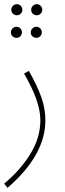

<svg xmlns="http://www.w3.org/2000/svg" viewBox="-32 -668 311 918"><path d="M-12 210Q66 145 113.5 67.5Q161 -10 161 -94Q161 -183 83 -316L106 -329Q148 -255 166.5 -200.5Q185 -146 185 -93Q185 74 4 230ZM22 -621Q22 -632 30 -640Q38 -648 49 -648Q60 -648 67.5 -640Q75 -632 75 -621Q75 -611 67.5 -603Q60 -595 49 -595Q38 -595 30 -602.5Q22 -610 22 -621ZM117 -621Q117 -632 125 -640Q133 -648 144 -648Q155 -648 162.5 -640Q170 -632 170 -621Q170 -611 162.5 -603Q155 -595 144 -595Q133 -595 125 -602.5Q117 -610 117 -621ZM20 -513Q20 -524 28 -532Q36 -540 47 -540Q58 -540 65.5 -532Q73 -524 73 -513Q73 -503 65.5 -495Q58 -487 47 -487Q36 -487 28 -494.5Q20 -502 20 -513ZM115 -513Q115 -524 123 -532Q131 -540 142 -540Q153 -540 160.5 -532Q168 -524 168 -513Q168 -503 160.5 -495Q153 -487 142 -487Q131 -487 123 -494.5Q115 -502 115 -513Z"/></svg>

Font: Noto Sans Arabic CondThin
Style: Regular
Weight: 250
Width: 3
Designer: Nadine Chahine
Foundry: Monotype Imaging Inc.
Version: Version 1.001